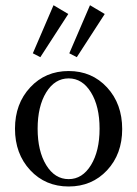

<svg xmlns="http://www.w3.org/2000/svg" viewBox="-20 -693 518 725"><path d="M104 -491.7 182.1 -673.3 237.8 -640.1 132.3 -477.1ZM241.7 -491.7 319.8 -673.3 375.5 -640.1 270 -477.1ZM36.6 -207Q36.6 -301.3 94 -363Q151.4 -424.8 239.3 -424.8Q327.1 -424.8 384.3 -362.8Q441.4 -300.8 441.4 -205.6Q441.4 -111.3 384.3 -50Q327.1 11.2 239.3 11.2Q151.4 11.2 94 -50.5Q36.6 -112.3 36.6 -207ZM239.3 -16.6Q291 -16.6 323.5 -69.6Q356 -122.6 356 -207Q356 -291.5 323.5 -344.2Q291 -397 239.3 -397Q187 -397 154.5 -344.2Q122.1 -291.5 122.1 -207Q122.1 -122.6 154.5 -69.6Q187 -16.6 239.3 -16.6Z"/></svg>

Font: Elstob 18pt
Style: Regular
Weight: 400
Designer: Peter S. Baker
Version: Version 1.015